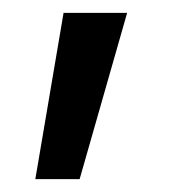

<svg xmlns="http://www.w3.org/2000/svg" viewBox="-20 -140 292 299"><path d="M178 -120H79L35 139H104Z"/></svg>

Font: Geom Light
Style: Regular
Weight: 300
Version: Version 1.102